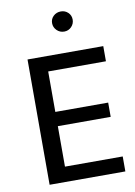

<svg xmlns="http://www.w3.org/2000/svg" viewBox="-98 -973 728 1036"><g transform="rotate(-10 266.0 -455.5)"><path d="M502.9 -82V0H87.9V-686.5H502.9V-603.5H186.5V-381.8H476.1V-303.7H186.5V-82ZM252.4 -856.4Q252.4 -879.4 269 -895Q285.6 -910.6 309.6 -910.6Q333 -910.6 349.1 -895Q365.2 -879.4 365.2 -856.4Q365.2 -833.5 349.1 -816.9Q333 -800.3 309.6 -800.3Q285.6 -800.3 269 -816.9Q252.4 -833.5 252.4 -856.4Z"/></g></svg>

Font: Estedad-FD Medium
Style: Regular
Weight: 500
Designer: Amin Abedi
Version: Version 7.3